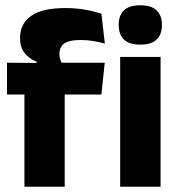

<svg xmlns="http://www.w3.org/2000/svg" viewBox="-20 -707 678 727"><path d="M228 -676.5Q268.5 -676.5 303.2 -670.2Q338 -664 364 -655L377 -542Q357 -547.5 334.5 -551.5Q312 -555.5 285.5 -555.5Q254 -555.5 236.2 -548.8Q218.5 -542 211.8 -530.2Q205 -518.5 205 -502V-501Q205 -489 208.8 -479.5Q212.5 -470 217.5 -461.5L118.5 -458V-473.5Q92.5 -483.5 74.2 -505Q56 -526.5 56 -561V-563.5Q56 -617 97.8 -646.8Q139.5 -676.5 228 -676.5ZM72.5 0V-426.5H225V0ZM6.5 -349V-469.5L138.5 -468.5L196.5 -469.5H376.5L364 -349ZM435 0V-491.5H588V0ZM511.5 -538Q468.5 -538 449 -557.8Q429.5 -577.5 429.5 -611V-614.5Q429.5 -648 449 -667.5Q468.5 -687 511.5 -687Q553.5 -687 573.2 -667.5Q593 -648 593 -614.5V-611Q593 -577 573.2 -557.5Q553.5 -538 511.5 -538Z"/></svg>

Font: Anek Gujarati
Style: Bold
Weight: 700
Version: Version 1.003